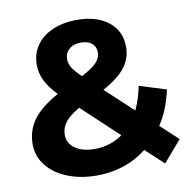

<svg xmlns="http://www.w3.org/2000/svg" viewBox="-80 -790 888 883"><g transform="rotate(-10 364.0 -348.5)"><path d="M621 12 537 -66Q437 12 303 12Q227 12 166 -12.5Q105 -37 70.5 -81Q36 -125 36 -180Q36 -245 72.5 -294.5Q109 -344 190 -389Q152 -428 135 -463.5Q118 -499 118 -537Q118 -588 145 -627Q172 -666 221.5 -687.5Q271 -709 336 -709Q427 -709 482 -665.5Q537 -622 537 -548Q537 -494 504.5 -452Q472 -410 400 -371L528 -252Q551 -300 563 -361L688 -322Q668 -229 624 -163L706 -87ZM260 -539Q260 -518 271 -499.5Q282 -481 314 -450Q365 -477 385 -498.5Q405 -520 405 -545Q405 -571 387 -587Q369 -603 336 -603Q301 -603 280.5 -585Q260 -567 260 -539ZM445 -151 276 -309Q229 -282 209 -256Q189 -230 189 -197Q189 -158 223 -134Q257 -110 314 -110Q387 -110 445 -151Z"/></g></svg>

Font: CMG Sans
Style: Bold
Weight: 700
Designer: Julieta Ulanovsky
Foundry: Julieta Ulanovsky
Version: Version 7.200